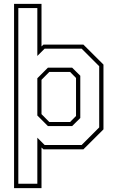

<svg xmlns="http://www.w3.org/2000/svg" viewBox="-20 -770 606 990"><path d="M52.5 200V-750H194V-530.5L204 -540H410L513.5 -437V-103L410 0H204L194 -9.5V200ZM234 -141H341.5L372 -172V-368L341.5 -399H234L194 -358.5V-181.5ZM74.5 177.5H172.5V-60L210 -22.5H401L491.5 -113V-428.5L401 -519H210L172.5 -481.5V-728.5H74.5ZM227 -120 172.5 -174.5V-366.5L227 -421H352L394 -379.5V-161.5L352 -120Z"/></svg>

Font: Tourney ExtraLight
Style: Regular
Weight: 250
Designer: Tyler Finck
Foundry: Etcetera Type Co
Version: Version 1.015